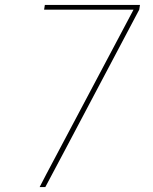

<svg xmlns="http://www.w3.org/2000/svg" viewBox="-20 -755 616 775"><path d="M140 0H163L239 -143L542 -716L545 -735H161L158 -716H519L167 -52Z"/></svg>

Font: Iosevka Sparkle Thin Oblique
Style: Regular
Weight: 100
Italic angle: -9°
Designer: Belleve Invis
Foundry: Belleve Invis
Version: Version 4.5.0; ttfautohint (v1.8.3)